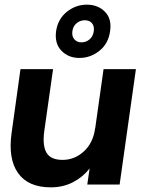

<svg xmlns="http://www.w3.org/2000/svg" viewBox="-20 -793 608 825"><path d="M198 12Q101 12 57.5 -49.5Q14 -111 30 -223L68 -496H208L170 -228Q162 -167 180 -136.5Q198 -106 249 -106Q301 -106 341 -143Q381 -180 389 -244V-241L425 -496H564L494 0H355L365 -69Q336 -32 293.5 -10Q251 12 198 12ZM321 -544Q274 -544 244 -575Q214 -606 221 -659Q229 -712 267.5 -742.5Q306 -773 353 -773Q401 -773 431 -742.5Q461 -712 453 -659Q446 -606 407.5 -575Q369 -544 321 -544ZM330 -611Q350 -611 365 -624Q380 -637 383 -659Q386 -681 375 -693.5Q364 -706 344 -706Q325 -706 309.5 -693.5Q294 -681 291 -659Q288 -637 299.5 -624Q311 -611 330 -611Z"/></svg>

Font: Host Grotesk Black
Style: Italic
Weight: 900
Italic angle: -8°
Designer: Doğukan Karapınar based on Poppins by Indian Type Foundry, Jonny Pinhorn
Foundry: Element Type
Version: Version 1.000; ttfautohint (v1.8.4.7-5d5b);gftools[0.9.33]